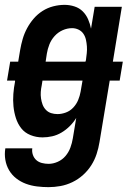

<svg xmlns="http://www.w3.org/2000/svg" viewBox="-30 -558 550 791"><path d="M170 213Q146 213 122 210Q98 207 76.5 199Q55 191 37 177Q19 163 7.5 143.5Q-4 124 -8 100.5Q-12 77 -8 53H103Q101 67 105.5 80Q110 93 119.5 101.5Q129 110 142.5 113.5Q156 117 170 117Q189 117 208 108.5Q227 100 240 84.5Q253 69 260 50Q267 31 270 12L284 -72Q273 -54 257.5 -38.5Q242 -23 223.5 -12Q205 -1 185 3.5Q165 8 145 8Q119 8 95.5 -1.5Q72 -11 57.5 -29.5Q43 -48 35.5 -71.5Q28 -95 25.5 -120Q23 -145 25 -171Q27 -197 32 -222V-226H-1L12 -304H45L53 -352Q57 -375 63.5 -397.5Q70 -420 81.5 -441.5Q93 -463 109 -481.5Q125 -500 145.5 -513Q166 -526 189.5 -532Q213 -538 236 -538Q257 -538 277 -531.5Q297 -525 311 -511Q325 -497 333 -478.5Q341 -460 345 -440L360 -530H472L435 -304H476L463 -226H422L380 27Q376 52 368 76.5Q360 101 346 123Q332 145 312 163Q292 181 268 192.5Q244 204 219 208.5Q194 213 170 213ZM322 -304 324 -310Q326 -325 327.5 -339Q329 -353 328 -367Q327 -381 324 -394.5Q321 -408 313.5 -419Q306 -430 293.5 -436Q281 -442 267 -442Q247 -442 228 -433.5Q209 -425 195 -409.5Q181 -394 173.5 -375Q166 -356 163 -337L158 -304ZM207 -88Q224 -88 241.5 -94.5Q259 -101 272 -115Q285 -129 292 -146Q299 -163 302 -180L310 -226H145L142 -207Q139 -193 138 -179.5Q137 -166 139 -152.5Q141 -139 145.5 -127Q150 -115 159 -105.5Q168 -96 180.5 -92Q193 -88 207 -88Z"/></svg>

Font: Iosevka Curly Oblique
Style: Bold
Weight: 700
Italic angle: -9°
Monospace: yes
Designer: Belleve Invis
Foundry: Belleve Invis
Version: Version 11.1.0; ttfautohint (v1.8.3)